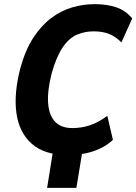

<svg xmlns="http://www.w3.org/2000/svg" viewBox="-20 -736 657 925"><path d="M207 169 245 -68H387L348 169ZM307 11Q195 11 133.5 -43Q72 -97 59 -192Q46 -287 79 -411Q103 -497 141 -555Q179 -613 226 -648.5Q273 -684 326.5 -700Q380 -716 437 -716Q496 -716 541 -700.5Q586 -685 617 -647L565 -532Q534 -562 503 -573.5Q472 -585 431 -585Q389 -585 351 -569Q313 -553 282.5 -508.5Q252 -464 229 -383Q207 -296 212 -237Q217 -178 246.5 -148.5Q276 -119 328 -119Q373 -119 413.5 -132.5Q454 -146 497 -178L524 -62Q497 -37 463.5 -21Q430 -5 391 3Q352 11 307 11Z"/></svg>

Font: Nunito Sans 7pt Condensed ExtraBold
Style: Italic
Weight: 800
Width: 3
Italic angle: -9°
Designer: Vernon Adams
Foundry: Vernon Adams
Version: Version 3.101;gftools[0.9.27]